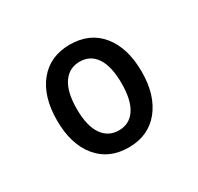

<svg xmlns="http://www.w3.org/2000/svg" viewBox="-80 -828 503 487"><g transform="rotate(-30 172.0 -584.5)"><path d="M48 -584Q48 -654 81 -694.5Q114 -735 172 -735Q230 -735 263 -694.5Q296 -654 296 -584Q296 -516 263 -475Q230 -434 172 -434Q114 -434 81 -474.5Q48 -515 48 -584ZM237 -584Q237 -634 220 -659.5Q203 -685 172 -685Q141 -685 123.5 -659.5Q106 -634 106 -584Q106 -535 123.5 -509.5Q141 -484 172 -484Q203 -484 220 -509.5Q237 -535 237 -584Z"/></g></svg>

Font: Mona Sans Condensed
Style: Regular
Weight: 400
Width: 3
Designer: Deni Anggara
Foundry: GitHub
Version: Version 2.000